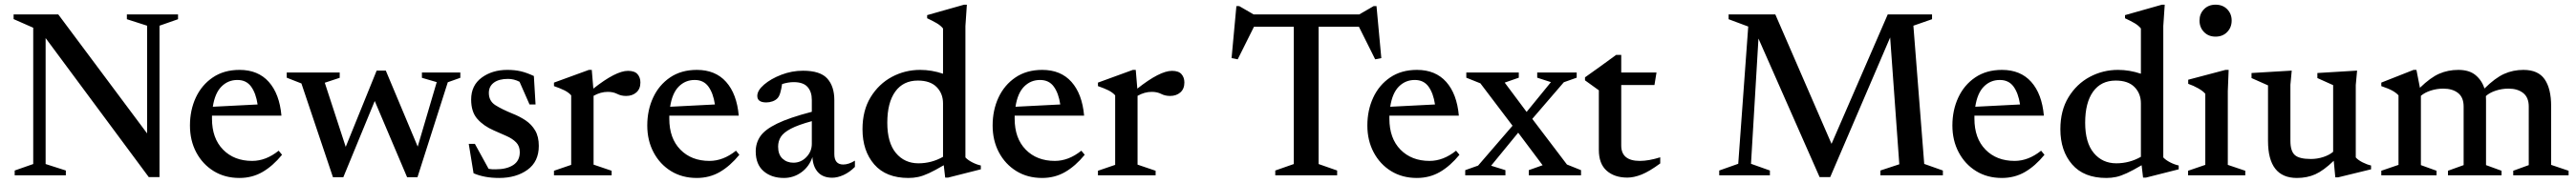

<svg xmlns="http://www.w3.org/2000/svg" viewBox="-20 -730 10698 762"><path d="M118 -47V-614.5L36.5 -650.5V-670H222L591 -174.5V-623L507 -650V-670H719.5V-650L642.5 -623V7.5H598L169.5 -571.5V-47L253.5 -20V0H41V-20Z M975 -439Q1052 -439 1096.5 -389Q1141 -339 1149 -248.5H860.5Q860.5 -242.5 860.5 -236Q860.5 -154 906.5 -107Q952.5 -60 1027.5 -60Q1084.5 -60 1137.5 -102.5L1151.5 -85.5Q1113 -38.5 1070.2 -13.8Q1027.5 11 974.5 11Q914 11 867.8 -17.5Q821.5 -46 795.2 -95.5Q769 -145 769 -207.5Q769 -271 793.2 -323.5Q817.5 -376 863.8 -407.5Q910 -439 975 -439ZM966 -397Q927 -397 899.8 -369.5Q872.5 -342 864 -285.5L1050 -295Q1043 -342 1023 -369.5Q1003 -397 966 -397Z M1794 -388 1732.5 -406V-428H1892V-406L1840 -387.5L1714 8H1671L1536.5 -309.5L1406 8H1363L1232 -382.5L1171 -406.5V-428H1391V-406L1329 -385.5L1416 -118.5L1544.5 -436H1582.5L1715 -119.5Z M2087 -439Q2118.5 -439 2143 -433.2Q2167.5 -427.5 2197.5 -413.5L2204.5 -295H2179.5L2138 -389.5Q2115 -401.5 2090 -401.5Q2052.5 -401.5 2031.5 -386Q2010.5 -370.5 2010.5 -343Q2010.5 -309.5 2037.5 -292.2Q2064.5 -275 2108.5 -257Q2138 -245.5 2163 -228.8Q2188 -212 2203 -186.5Q2218 -161 2218 -122.5Q2218 -57 2171 -23Q2124 11 2053 11Q1992 11 1947 -8.5L1927 -131H1952.5L2009.5 -27Q2017 -25.5 2024.2 -25.2Q2031.5 -25 2039 -25Q2084.5 -25 2111.8 -42.8Q2139 -60.5 2139 -96.5Q2139 -121.5 2124 -137Q2109 -152.5 2084.2 -163.5Q2059.5 -174.5 2031 -187Q1988.5 -205.5 1962.8 -234.8Q1937 -264 1937 -315.5Q1937 -374.5 1980.8 -406.8Q2024.5 -439 2087 -439Z M2588.5 -435Q2616 -435 2628 -421.2Q2640 -407.5 2640 -386.5Q2640 -360 2623.2 -345.2Q2606.5 -330.5 2580.5 -330.5Q2560 -330.5 2543.5 -339Q2527 -347.5 2504.5 -347.5Q2474.5 -347.5 2445.5 -331V-44.5L2520.5 -19V0H2281V-19L2352.5 -43.5V-333Q2342 -345 2324.5 -353.8Q2307 -362.5 2281 -371.5V-386L2426 -439H2438L2444.5 -361Q2538 -435 2588.5 -435Z M2874.5 -439Q2951.5 -439 2996 -389Q3040.5 -339 3048.5 -248.5H2760Q2760 -242.5 2760 -236Q2760 -154 2806 -107Q2852 -60 2927 -60Q2984 -60 3037 -102.5L3051 -85.5Q3012.5 -38.5 2969.8 -13.8Q2927 11 2874 11Q2813.5 11 2767.2 -17.5Q2721 -46 2694.8 -95.5Q2668.5 -145 2668.5 -207.5Q2668.5 -271 2692.8 -323.5Q2717 -376 2763.2 -407.5Q2809.5 -439 2874.5 -439ZM2865.5 -397Q2826.5 -397 2799.2 -369.5Q2772 -342 2763.5 -285.5L2949.5 -295Q2942.5 -342 2922.5 -369.5Q2902.5 -397 2865.5 -397Z M3437 10Q3398 10 3377.2 -13.2Q3356.5 -36.5 3354.5 -76Q3341 -36 3308.5 -12.5Q3276 11 3236 11Q3184.5 11 3151.8 -17.2Q3119 -45.5 3119 -99.5Q3119 -134.5 3138 -162.5Q3157 -190.5 3207.5 -215.2Q3258 -240 3352 -264.5V-314Q3352 -348 3334.2 -368Q3316.5 -388 3276.5 -388Q3254 -388 3228.5 -380Q3225.5 -359 3221 -343.8Q3216.5 -328.5 3209.5 -321Q3201.5 -312.5 3188.8 -308Q3176 -303.5 3163 -303.5Q3125.5 -303.5 3125.5 -330.5Q3125.5 -353.5 3153.8 -377.8Q3182 -402 3225.5 -418.8Q3269 -435.5 3315.5 -435.5Q3387 -435.5 3416.2 -403Q3445.5 -370.5 3445.5 -313V-88.5Q3445.5 -45 3482.5 -45Q3505 -45 3531 -61V-35Q3508.5 -12.5 3483.5 -1.2Q3458.5 10 3437 10ZM3212 -119.5Q3212 -86.5 3230.2 -69.5Q3248.5 -52.5 3275.5 -52.5Q3307 -52.5 3329.5 -76Q3352 -99.5 3352 -131V-225.5Q3295 -210 3264.8 -194Q3234.5 -178 3223.2 -160Q3212 -142 3212 -119.5Z M3906 9.5 3900 -42Q3863.5 -20.5 3838.8 -9Q3814 2.5 3794.2 6.8Q3774.5 11 3753.5 11Q3660 11 3611.2 -45.5Q3562.5 -102 3562.5 -192Q3562.5 -270 3596.2 -325.2Q3630 -380.5 3684.5 -409.8Q3739 -439 3802 -439Q3850 -439 3897 -423V-611.5Q3887 -624 3870.2 -633.8Q3853.5 -643.5 3831 -654V-667L3984.5 -710.5H3996L3990 -621.5V-74.5Q4000 -63.5 4018.5 -54Q4037 -44.5 4054 -41V-25L3918 9.5ZM3897 -299.5Q3897 -340.5 3870.5 -367.5Q3844 -394.5 3792.5 -394.5Q3731.5 -394.5 3698.5 -348.5Q3665.5 -302.5 3665.5 -219Q3665.5 -136 3701.2 -93Q3737 -50 3795 -50Q3849.5 -50 3897 -77Z M4309 -439Q4386 -439 4430.5 -389Q4475 -339 4483 -248.5H4194.5Q4194.5 -242.5 4194.5 -236Q4194.5 -154 4240.5 -107Q4286.5 -60 4361.5 -60Q4418.5 -60 4471.5 -102.5L4485.5 -85.5Q4447 -38.5 4404.2 -13.8Q4361.5 11 4308.5 11Q4248 11 4201.8 -17.5Q4155.5 -46 4129.2 -95.5Q4103 -145 4103 -207.5Q4103 -271 4127.2 -323.5Q4151.5 -376 4197.8 -407.5Q4244 -439 4309 -439ZM4300 -397Q4261 -397 4233.8 -369.5Q4206.5 -342 4198 -285.5L4384 -295Q4377 -342 4357 -369.5Q4337 -397 4300 -397Z M4848 -435Q4875.5 -435 4887.5 -421.2Q4899.5 -407.5 4899.5 -386.5Q4899.5 -360 4882.8 -345.2Q4866 -330.5 4840 -330.5Q4819.5 -330.5 4803 -339Q4786.5 -347.5 4764 -347.5Q4734 -347.5 4705 -331V-44.5L4780 -19V0H4540.5V-19L4612 -43.5V-333Q4601.5 -345 4584 -353.8Q4566.5 -362.5 4540.5 -371.5V-386L4685.5 -439H4697.5L4704 -361Q4797.5 -435 4848 -435Z M5534 -20V0H5277V-20L5354 -47V-618.5H5188.5L5121 -483L5095.5 -488L5115.5 -704.5H5127.5L5187 -670H5626L5685.5 -704.5H5697.5L5717.5 -488L5692 -483L5624.5 -618.5H5457V-47Z M5865.5 -439Q5942.5 -439 5987 -389Q6031.5 -339 6039.5 -248.5H5751Q5751 -242.5 5751 -236Q5751 -154 5797 -107Q5843 -60 5918 -60Q5975 -60 6028 -102.5L6042 -85.5Q6003.5 -38.5 5960.8 -13.8Q5918 11 5865 11Q5804.5 11 5758.2 -17.5Q5712 -46 5685.8 -95.5Q5659.5 -145 5659.5 -207.5Q5659.5 -271 5683.8 -323.5Q5708 -376 5754.2 -407.5Q5800.5 -439 5865.5 -439ZM5856.5 -397Q5817.5 -397 5790.2 -369.5Q5763 -342 5754.5 -285.5L5940.5 -295Q5933.5 -342 5913.5 -369.5Q5893.5 -397 5856.5 -397Z M6488.5 -45 6547 -21.5V0H6330V-21.5L6387.5 -42L6286 -177.5L6173.5 -40L6233 -21.5V0H6066V-21.5L6119.5 -40.5L6262.5 -206.5L6129 -383L6070.5 -406.5V-428H6288.5V-406.5L6230 -386L6321 -264L6422 -388L6365 -406.5V-428H6529V-406.5L6475.5 -387.5L6344.5 -235Z M6714 -124Q6714 -60 6791.5 -60Q6828 -60 6876 -75V-49.5Q6830.5 -16 6798.5 -3.2Q6766.5 9.5 6739.5 9.5Q6686 9.5 6653.5 -19.2Q6621 -48 6621 -106V-354L6563.5 -395.5V-408Q6593.5 -429.5 6627.2 -453.5Q6661 -477.5 6693 -501.5H6714V-428H6860.5L6852 -376H6714Z M7972.5 -47.5 8050 -20V0H7790.5V-20L7869 -46L7831 -574L7582 7.5H7538L7284 -569.5L7253 -48L7331.5 -20V0H7121V-20L7200 -48L7241.5 -619.5L7160 -650V-670H7354L7587.5 -131L7821 -670H8005V-650L7927.5 -623Z M8295.5 -439Q8372.5 -439 8417 -389Q8461.5 -339 8469.5 -248.5H8181Q8181 -242.5 8181 -236Q8181 -154 8227 -107Q8273 -60 8348 -60Q8405 -60 8458 -102.5L8472 -85.5Q8433.5 -38.5 8390.8 -13.8Q8348 11 8295 11Q8234.5 11 8188.2 -17.5Q8142 -46 8115.8 -95.5Q8089.5 -145 8089.5 -207.5Q8089.5 -271 8113.8 -323.5Q8138 -376 8184.2 -407.5Q8230.5 -439 8295.5 -439ZM8286.5 -397Q8247.5 -397 8220.2 -369.5Q8193 -342 8184.5 -285.5L8370.5 -295Q8363.5 -342 8343.5 -369.5Q8323.5 -397 8286.5 -397Z M8881.5 9.5 8875.5 -42Q8839 -20.5 8814.2 -9Q8789.5 2.5 8769.8 6.8Q8750 11 8729 11Q8635.5 11 8586.8 -45.5Q8538 -102 8538 -192Q8538 -270 8571.8 -325.2Q8605.5 -380.5 8660 -409.8Q8714.5 -439 8777.5 -439Q8825.5 -439 8872.5 -423V-611.5Q8862.5 -624 8845.8 -633.8Q8829 -643.5 8806.5 -654V-667L8960 -710.5H8971.5L8965.5 -621.5V-74.5Q8975.5 -63.5 8994 -54Q9012.5 -44.5 9029.5 -41V-25L8893.5 9.5ZM8872.5 -299.5Q8872.5 -340.5 8846 -367.5Q8819.5 -394.5 8768 -394.5Q8707 -394.5 8674 -348.5Q8641 -302.5 8641 -219Q8641 -136 8676.8 -93Q8712.5 -50 8770.5 -50Q8825 -50 8872.5 -77Z M9182.5 -577.5Q9153 -577.5 9134.5 -596.8Q9116 -616 9116 -644.5Q9116 -672.5 9134.5 -691.5Q9153 -710.5 9182.5 -710.5Q9212.5 -710.5 9231 -691.5Q9249.5 -672.5 9249.5 -644.5Q9249.5 -616 9231 -596.8Q9212.5 -577.5 9182.5 -577.5ZM9237 -439 9233.5 -351V-43.5L9306 -19V0H9068.5V-19L9140 -43.5V-339.5Q9131 -350.5 9111 -362Q9091 -373.5 9069 -381V-398L9224 -439Z M9493.5 -143.5Q9493.5 -101 9511.8 -84.5Q9530 -68 9578.5 -68Q9605 -68 9630.2 -76.2Q9655.5 -84.5 9671 -98V-375.5L9605.5 -405V-426L9770.5 -436L9765 -376V-74.5Q9774.5 -63.5 9793.2 -54Q9812 -44.5 9828.5 -41V-25L9691.5 8.5H9680L9673.5 -60.5Q9631 -19.5 9596.8 -4.2Q9562.5 11 9520.5 11Q9400.5 11 9400.5 -143.5V-374.5L9332 -405V-426L9499 -436L9493.5 -377Z M10306 -312V-42.5L10370.5 -19V0H10148V-19L10213 -42.5V-286.5Q10213 -324.5 10189.8 -342.8Q10166.5 -361 10128.5 -361Q10101.5 -361 10076.2 -352.8Q10051 -344.5 10035.5 -331V-42.5L10100.5 -19V0H9871V-19L9942.5 -43.5V-333Q9933 -343.5 9917.5 -352.2Q9902 -361 9871 -371.5V-386L10005 -439H10017L10031.5 -364.5Q10075 -407 10111.5 -423Q10148 -439 10191 -439Q10236.5 -439 10262.8 -417Q10289 -395 10299.5 -361.5Q10344 -405.5 10381 -422.2Q10418 -439 10461.5 -439Q10522.5 -439 10549.5 -400Q10576.5 -361 10576.5 -288V-43.5L10649 -19V0H10419V-19L10483.5 -42.5V-286.5Q10483.5 -324.5 10460.2 -342.8Q10437 -361 10399.5 -361Q10372 -361 10346.2 -352.5Q10320.5 -344 10305.5 -330Q10306 -321 10306 -312Z"/></svg>

Font: Newsreader Text Medium
Style: Regular
Weight: 500
Designer: Hugues Gentile
Foundry: Production Type
Version: Version 1.001